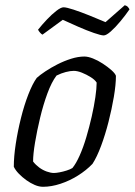

<svg xmlns="http://www.w3.org/2000/svg" viewBox="-20 -717 517 737"><path d="M145 0Q130 0 113.5 -7Q97 -14 81 -25.5Q65 -37 52 -50.5Q39 -64 33 -77Q33 -116 40.5 -165Q48 -214 60.5 -264Q73 -314 89 -355Q105 -396 121 -418Q133 -429 154 -443Q175 -457 200.5 -470Q226 -483 253 -491.5Q280 -500 304 -500Q318 -500 337 -492.5Q356 -485 375 -472.5Q394 -460 408 -447.5Q422 -435 425 -426Q425 -392 417 -345Q409 -298 396.5 -249Q384 -200 368 -157Q352 -114 335 -88Q311 -63 279 -43Q247 -23 212 -11.5Q177 0 145 0ZM187 -53Q195 -53 208.5 -55.5Q222 -58 236 -62.5Q250 -67 258 -72Q272 -89 286 -120.5Q300 -152 311.5 -191Q323 -230 332 -269.5Q341 -309 346 -343.5Q351 -378 351 -400Q344 -411 328 -421Q312 -431 294.5 -438Q277 -445 263 -445Q250 -445 232.5 -440.5Q215 -436 197 -427Q178 -402 162 -358.5Q146 -315 134 -265Q122 -215 114.5 -170Q107 -125 107 -97Q117 -84 130.5 -74Q144 -64 159.5 -58.5Q175 -53 187 -53ZM378 -581Q368 -581 340.5 -590.5Q313 -600 280 -614.5Q247 -629 221 -641L143 -584Q139 -586 134 -591.5Q129 -597 126 -603Q142 -623 160.5 -642.5Q179 -662 196.5 -675.5Q214 -689 224 -689Q235 -689 262.5 -680Q290 -671 323.5 -657.5Q357 -644 385 -632L459 -697Q467 -695 471.5 -689.5Q476 -684 477 -681Q462 -659 442.5 -635.5Q423 -612 405.5 -596.5Q388 -581 378 -581Z"/></svg>

Font: Texturina Medium 12pt ExtraLight
Style: Italic
Weight: 250
Italic angle: -11°
Version: Version 1.002